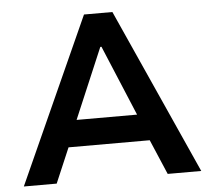

<svg xmlns="http://www.w3.org/2000/svg" viewBox="-51 -760 894 815"><g transform="rotate(-5 396.0 -352.5)"><path d="M18 0 336 -705H457L774 0H631L547 -197L606 -149H184L242 -197L158 0ZM393 -562 253 -232 228 -262H562L536 -232L398 -562Z"/></g></svg>

Font: Nunito Sans 7pt
Style: Bold
Weight: 700
Designer: Vernon Adams
Foundry: Vernon Adams
Version: Version 3.101;gftools[0.9.27]